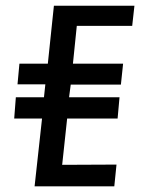

<svg xmlns="http://www.w3.org/2000/svg" viewBox="-20 -660 528 680"><path d="M408.2 -360.4H230.5L224.6 -315.4H403.3L396.5 -240.2H217.8L200.2 -76.2L392.6 -77.1L384.8 0H102.5L128.9 -240.2H30.3L36.1 -315.4H135.7L140.6 -361.3H42L48.8 -434.6H149.4L170.9 -639.6H456.1L448.2 -568.4H252L238.3 -434.6H416Z"/></svg>

Font: Puritan
Style: Italic
Weight: 400
Version: 2.0a